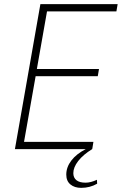

<svg xmlns="http://www.w3.org/2000/svg" viewBox="-20 -720 588 927"><path d="M207 -665 158 -387H458L452 -352H152L96 -35H431L426 -4L425 0Q381 27 357.5 57.5Q334 88 334 116Q334 138 349 150Q364 162 393 162Q418 162 448 148L449 167Q414 187 372 187Q340 187 320 170.5Q300 154 300 123Q300 87 324.5 55Q349 23 394 0H52L175 -700H548L542 -665Z"/></svg>

Font: Sarabun Thin
Style: Italic
Weight: 250
Italic angle: -10°
Designer: Suppakit Chalermlarp | Katatrad Co.,Ltd.
Foundry: Cadson Demak Co.,Ltd.
Version: Version 1.000; ttfautohint (v1.6)